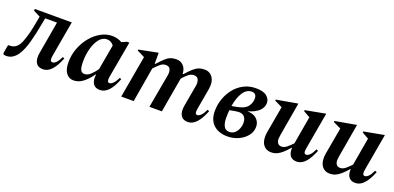

<svg xmlns="http://www.w3.org/2000/svg" viewBox="-11 -1053 3387 1652"><g transform="rotate(20 1682.5 -227.0)"><path d="M358 10Q312 10 293 -22.5Q274 -55 285 -115L336 -409H228L222 -378Q202 -265 180.5 -185.5Q159 -106 130 -59Q87 10 23 10Q1 10 -3.5 4Q-8 -2 -5 -19L6 -79L12 -84H26Q86 -84 117 -157.5Q148 -231 173 -378L178 -406L115 -438L117 -454H455L397 -124Q389 -74 415 -74Q431 -74 448.5 -91Q466 -108 484 -147L501 -141Q472 -67 437 -28.5Q402 10 358 10Z M637 10Q596 10 570.5 -24Q545 -58 545 -122Q545 -191 568.5 -252.5Q592 -314 632 -362Q672 -410 721.5 -437Q771 -464 823 -464Q849 -464 872.5 -457.5Q896 -451 913 -440L958 -460H980L920 -124Q912 -74 937 -74Q952 -74 970 -91Q988 -108 1006 -147L1022 -141Q966 10 879 10Q836 10 816.5 -20Q797 -50 805 -106H803Q761 -48 722 -19Q683 10 637 10ZM661 -172Q661 -122 671 -98Q681 -74 709 -74Q737 -74 764 -99.5Q791 -125 813 -157L854 -388Q841 -404 826 -412.5Q811 -421 790 -421Q751 -421 722 -385.5Q693 -350 677 -293Q661 -236 661 -172Z M1073 0 1141 -386 1072 -420V-430L1244 -464H1247V-364H1252Q1286 -401 1309.5 -423Q1333 -445 1356 -454.5Q1379 -464 1411 -464Q1450 -464 1475.5 -437.5Q1501 -411 1503 -364H1509Q1542 -401 1566.5 -423Q1591 -445 1614.5 -454.5Q1638 -464 1669 -464Q1718 -464 1744.5 -424Q1771 -384 1759 -316L1725 -124Q1716 -74 1741 -74Q1757 -74 1774.5 -91Q1792 -108 1810 -147L1827 -141Q1798 -67 1763 -28.5Q1728 10 1684 10Q1639 10 1619.5 -22.5Q1600 -55 1611 -115L1646 -312Q1650 -342 1640 -364.5Q1630 -387 1598 -387Q1572 -387 1546.5 -365.5Q1521 -344 1501 -320L1500 -316L1445 0H1331L1387 -312Q1392 -342 1382.5 -364.5Q1373 -387 1340 -387Q1313 -387 1287.5 -364Q1262 -341 1241 -318L1187 0Z M2253 -152Q2253 -106 2224 -69.5Q2195 -33 2148 -11.5Q2101 10 2048 10Q1968 10 1920 -33Q1872 -76 1872 -159Q1872 -217 1891 -271.5Q1910 -326 1945 -369.5Q1980 -413 2029.5 -438.5Q2079 -464 2139 -464Q2209 -464 2239.5 -437.5Q2270 -411 2270 -378Q2270 -291 2136 -252Q2193 -252 2223 -223Q2253 -194 2253 -152ZM2115 -424Q2068 -424 2036.5 -376Q2005 -328 1992 -248L2041 -257Q2109 -270 2134 -303Q2159 -336 2159 -376Q2159 -424 2115 -424ZM2050 -32Q2077 -32 2097 -48.5Q2117 -65 2128 -91.5Q2139 -118 2139 -147Q2139 -180 2122.5 -200.5Q2106 -221 2071 -221Q2063 -221 2053.5 -219.5Q2044 -218 2034 -217L1987 -208Q1984 -174 1984 -136Q1984 -92 1998.5 -62Q2013 -32 2050 -32Z M2445 10Q2405 10 2379.5 -19Q2354 -48 2354 -100Q2354 -117 2357 -138L2401 -386L2331 -420V-430L2523 -464H2526L2473 -157Q2469 -133 2469 -122Q2469 -99 2480 -83Q2491 -67 2516 -67Q2540 -67 2565.5 -88.5Q2591 -110 2611 -132L2655 -386L2595 -420V-430L2777 -464H2781L2721 -124Q2712 -74 2738 -74Q2754 -74 2771.5 -91Q2789 -108 2807 -147L2824 -141Q2795 -67 2760 -28.5Q2725 10 2681 10Q2641 10 2621.5 -15.5Q2602 -41 2605 -89H2603Q2571 -53 2546.5 -31.5Q2522 -10 2498.5 0Q2475 10 2445 10Z M2982 10Q2942 10 2916.5 -19Q2891 -48 2891 -100Q2891 -117 2894 -138L2938 -386L2868 -420V-430L3060 -464H3063L3010 -157Q3006 -133 3006 -122Q3006 -99 3017 -83Q3028 -67 3053 -67Q3077 -67 3102.5 -88.5Q3128 -110 3148 -132L3192 -386L3132 -420V-430L3314 -464H3318L3258 -124Q3249 -74 3275 -74Q3291 -74 3308.5 -91Q3326 -108 3344 -147L3361 -141Q3332 -67 3297 -28.5Q3262 10 3218 10Q3178 10 3158.5 -15.5Q3139 -41 3142 -89H3140Q3108 -53 3083.5 -31.5Q3059 -10 3035.5 0Q3012 10 2982 10Z"/></g></svg>

Font: Spectral SemiBold
Style: Italic
Weight: 600
Italic angle: -10°
Designer: Jean-Baptiste Levee
Foundry: Production Type
Version: Version 2.001